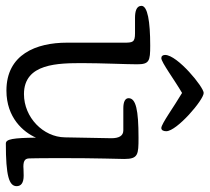

<svg xmlns="http://www.w3.org/2000/svg" viewBox="-71 -645 717 657"><g transform="rotate(90 287.5 -316.5)"><path d="M429 -180C428 -106 361 -40 281 -40C175 -40 175 -158 175 -243C175 -302 179 -392 179 -427C179 -469 168 -472 115 -472C32 -472 -21 -463 -21 -442C-21 -424 0 -420 20 -420H73C104 -420 105 -412 105 -382V-187C105 -82 145 20 269 20C362 20 411 -38 430 -81C431 -3 435 22 450 22C561 22 596 11 596 -15C596 -30 585 -39 560 -39C539 -39 534 -38 529 -38C506 -38 501 -46 501 -60C501 -65 500 -90 500 -156C500 -308 503 -355 503 -383C503 -431 488 -432 430 -432C335 -432 295 -423 295 -398C295 -386 308 -380 329 -380H405C424 -380 432 -365 432 -339ZM397 -510C405 -510 408 -518 408 -527C408 -563 301 -655 277 -655C257 -655 147 -565 147 -523C147 -515 151 -510 158 -510C172 -510 231 -554 277 -581C323 -554 383 -510 397 -510Z"/></g></svg>

Font: Life Savers
Style: Bold
Weight: 700
Designer: Pablo Impallari, Rodrigo Fuenzalida, Brenda Gallo
Foundry: Pablo Impallari, Rodrigo Fuenzalida, Brenda Gallo
Version: Version 3.000